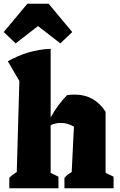

<svg xmlns="http://www.w3.org/2000/svg" viewBox="-35 -1011 642 1031"><path d="M15 0V-56Q31 -73 55 -87L69 -576L7 -682Q58 -711 115 -728.5Q172 -746 237 -749V-380Q274 -448 325 -500Q336 -502 346.5 -502.5Q357 -503 367 -503Q472 -503 532 -411V-83L575 -62V0H311V-56Q325 -73 350 -87L362 -331Q328 -351 291 -351Q265 -351 237 -339V-83L279 -62V0ZM226 -991 353 -839 289 -778 169 -871 49 -778 -15 -839 112 -991Z"/></svg>

Font: Piazzolla ExtraBold
Style: Regular
Weight: 800
Designer: Juan Pablo del Peral
Foundry: Huerta Tipografica
Version: Version 1.330